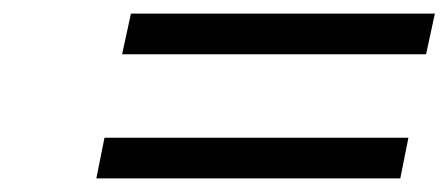

<svg xmlns="http://www.w3.org/2000/svg" viewBox="-20 -477 661 283"><path d="M173 -457 160 -397H608L621 -457ZM122 -214H570L582 -274H134Z"/></svg>

Font: LT Wave Mono Light
Style: Italic
Weight: 300
Designer: Daniel Lyons
Version: Version 2.5 (Glyphs App)